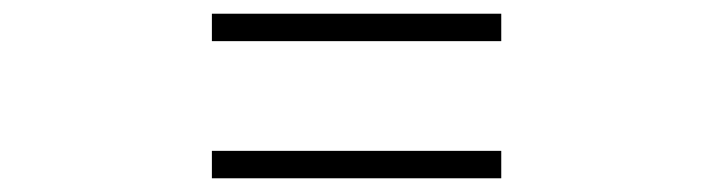

<svg xmlns="http://www.w3.org/2000/svg" viewBox="-20 -520 1040 280"><path d="M711 -460H289V-500H711ZM711 -260H289V-300H711Z"/></svg>

Font: Noto Serif SC ExtraLight Light
Style: Regular
Weight: 300
Version: Version 2.002-H1;hotconv 1.1.0;makeotfexe 2.6.0